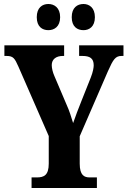

<svg xmlns="http://www.w3.org/2000/svg" viewBox="-20 -941 639 961"><path d="M398 -790C426 -790 455 -807 455 -855C455 -903 426 -921 398 -921C367 -921 339 -903 339 -855C339 -807 367 -790 398 -790ZM222 -790C251 -790 281 -807 281 -855C281 -903 251 -921 222 -921C192 -921 164 -903 164 -855C164 -807 192 -790 222 -790ZM138 0H465V-53H429C402 -53 379 -63 379 -122V-259L520 -584C547 -645 558 -661 589 -661H598V-714H376V-661H392C430 -661 449 -649 449 -614C449 -604 446 -582 434 -552L389 -439C372 -397 357 -357 346 -325C336 -356 329 -383 312 -420L252 -561C244 -579 239 -600 239 -615C239 -644 260 -661 295 -661H301V-714H2V-661H13C47 -661 54 -648 72 -608L224 -260V-122C224 -64 200 -53 165 -53H138Z"/></svg>

Font: Noto Serif Sinhala ExtraCondensed ExtraBold
Style: Regular
Weight: 800
Width: 2
Designer: Jelle Bosma - Monotype Design Team
Foundry: Monotype Imaging Inc.
Version: Version 2.007